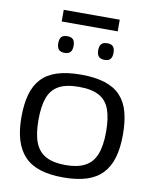

<svg xmlns="http://www.w3.org/2000/svg" viewBox="-95 -942 825 1023"><g transform="rotate(10 317.5 -430.0)"><path d="M43 -269Q43 -339 57.5 -391Q72 -443 104 -477.5Q136 -512 188.5 -529Q241 -546 318 -546Q394 -546 447 -529Q500 -512 532 -477.5Q564 -443 578 -391Q592 -339 592 -269Q592 -197 576.5 -144.5Q561 -92 528 -57.5Q495 -23 443 -6.5Q391 10 318 10Q245 10 193 -6.5Q141 -23 108 -57.5Q75 -92 59 -144.5Q43 -197 43 -269ZM135 -269Q135 -193 153.5 -146.5Q172 -100 212.5 -78.5Q253 -57 318 -57Q383 -57 423.5 -78.5Q464 -100 482.5 -146.5Q501 -193 501 -269Q501 -343 484 -389.5Q467 -436 427 -458Q387 -480 318 -480Q249 -480 209 -458Q169 -436 152 -389.5Q135 -343 135 -269ZM426 -645Q404 -645 394 -656.5Q384 -668 384 -690Q384 -713 394 -724Q404 -735 426 -735Q448 -735 457.5 -724Q467 -713 467 -690Q467 -668 457.5 -656.5Q448 -645 426 -645ZM210 -645Q187 -645 177.5 -656.5Q168 -668 168 -690Q168 -713 177.5 -724Q187 -735 210 -735Q232 -735 241.5 -724Q251 -713 251 -690Q251 -668 241.5 -656.5Q232 -645 210 -645ZM166 -807V-870H469V-807Z"/></g></svg>

Font: Georama SemiExpanded
Style: Regular
Weight: 400
Width: 6
Designer: Jean-Baptiste Levee
Foundry: Production Type
Version: Version 1.001